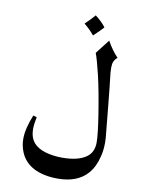

<svg xmlns="http://www.w3.org/2000/svg" viewBox="-96 -750 750 1014"><g transform="rotate(10 279.5 -243.0)"><path d="M462 -428Q462 -411 463 -401Q469 -346 471 -330Q474 -296 480.5 -237Q487 -178 496 -78Q499 -54 499 -31Q499 10 490 44Q476 102 444 138Q390 199 285 199Q209 199 156 172Q105 145 84 94Q70 60 70 23Q70 -32 101 -107L120 -101Q112 -63 112 -37Q112 -4 124 19Q143 56 196 73Q238 86 289 86Q375 86 419 54Q455 28 455 -25Q455 -67 439 -169Q419 -296 400 -376Q381 -456 368 -490L427 -566Q454 -517 486 -484Q473 -473 467.5 -460.5Q462 -448 462 -428ZM390 -630Q370 -608 338 -578Q311 -610 283 -632Q309 -656 334 -685Q350 -673 365.5 -658Q381 -643 390 -630Z"/></g></svg>

Font: Mirza
Style: Regular
Weight: 400
Designer: Arabic design by Kourosh Beigpour, Latin design by Eduardo Tunni, engineering by Lasse Fister
Version: Version 1.0010g